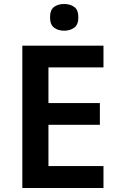

<svg xmlns="http://www.w3.org/2000/svg" viewBox="-20 -943 599 963"><path d="M499 0H92V-714H499V-605H223V-426H481V-317H223V-110H499ZM302 -923Q331 -923 352 -908.5Q373 -894 373 -856Q373 -819 352 -804Q331 -789 302 -789Q272 -789 251.5 -804Q231 -819 231 -856Q231 -894 251.5 -908.5Q272 -923 302 -923Z"/></svg>

Font: Noto Sans Adlam Unjoined SemiBold
Style: Regular
Weight: 600
Version: Version 3.001